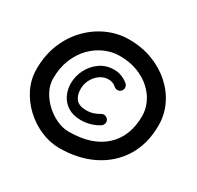

<svg xmlns="http://www.w3.org/2000/svg" viewBox="-160 -904 1147 1120"><g transform="rotate(30 413.5 -343.5)"><path d="M516.6 -440.9Q507.8 -430.7 494.1 -429.7Q480.5 -428.7 470.2 -437.5Q448.2 -458 418 -458Q386.7 -458 360.6 -439.7Q334.5 -421.4 318.8 -391.8Q303.2 -362.3 303.2 -328.6Q303.2 -286.1 324 -261.2Q344.7 -236.3 393.1 -236.3Q419.4 -236.3 440.2 -243.2Q460.9 -250 480 -261.7Q491.2 -268.6 504.6 -265.1Q518.1 -261.7 524.9 -250.5Q532.2 -238.8 528.8 -225.6Q525.4 -212.4 514.2 -205.1Q490.2 -189.9 460 -180.4Q429.7 -170.9 393.1 -170.9Q342.3 -170.9 307.4 -192.6Q272.5 -214.4 254.9 -250.5Q237.3 -286.6 237.3 -328.6Q237.3 -377 260 -421.6Q282.7 -466.3 323.5 -494.9Q364.3 -523.4 418 -523.4Q445.8 -523.4 470 -513.7Q494.1 -503.9 513.7 -487.3Q523.4 -478.5 524.4 -464.8Q525.4 -451.2 516.6 -440.9ZM22.5 -300.8Q22.5 -395 54.2 -471.9Q85.9 -548.8 140.4 -604.2Q194.8 -659.7 263.4 -689.7Q332 -719.7 405.8 -719.7Q492.2 -719.7 564.7 -691.9Q637.2 -664.1 690.9 -615.7Q744.6 -567.4 774.2 -504.4Q803.7 -441.4 803.7 -371.1Q803.7 -246.1 747.6 -155.5Q691.4 -64.9 593 -15.9Q494.6 33.2 367.2 33.2Q304.2 33.2 242.9 7.1Q181.6 -19 131.8 -65.2Q82 -111.3 52.2 -171.9Q22.5 -232.4 22.5 -300.8ZM133.8 -300.8Q133.8 -259.3 154.5 -219.2Q175.3 -179.2 209.7 -147.2Q244.1 -115.2 285.2 -96.2Q326.2 -77.1 367.2 -77.1Q522.9 -77.1 608.2 -155Q693.4 -232.9 693.4 -371.1Q693.4 -415 673.8 -457.5Q654.3 -500 616.9 -534.2Q579.6 -568.4 526.4 -588.9Q473.1 -609.4 405.8 -609.4Q356 -609.4 307.6 -588.6Q259.3 -567.9 220 -528.1Q180.7 -488.3 157.2 -430.9Q133.8 -373.5 133.8 -300.8Z"/></g></svg>

Font: Mikhak-FD SemiBold
Style: Regular
Weight: 600
Designer: Amin Abedi
Version: Version 3.2